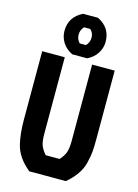

<svg xmlns="http://www.w3.org/2000/svg" viewBox="-142 -1050 809 1126"><g transform="rotate(15 263.0 -487.0)"><path d="M221 -116H305Q327 -140 336.5 -164.5Q346 -189 346 -237V-700H483V-287Q483 -236 480.5 -207.5Q478 -179 468 -138Q451 -65 374 0H152Q75 -63 58 -138Q43 -199 43 -287V-700H180V-237Q180 -189 189.5 -164.5Q199 -140 221 -116ZM218 -974H308Q388 -935 388 -849Q388 -811 367 -778.5Q346 -746 308 -728H218Q180 -746 159 -778.5Q138 -811 138 -849Q138 -935 218 -974ZM244 -801H281Q302 -822 302 -851Q302 -880 281 -899H244Q224 -879 224 -850Q224 -821 244 -801Z"/></g></svg>

Font: Jockey One
Style: Regular
Weight: 400
Designer: TypeTogether
Foundry: TypeTogether
Version: Version 1.002